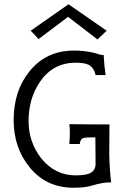

<svg xmlns="http://www.w3.org/2000/svg" viewBox="-20 -871 567 900"><path d="M501 -16Q467 -18 407 0Q376 9 324 9Q196 9 118 -88Q44 -179 44 -308Q44 -444 117 -535Q195 -634 328 -634Q372 -634 413 -625Q422 -624 445 -616Q460 -612 466 -613Q468 -568 475 -519H428Q421 -554 394 -568Q374 -577 334 -577Q230 -577 169 -490Q114 -411 114 -304Q114 -205 173 -129Q238 -49 334 -49Q376 -49 397 -57Q429 -69 428 -106L427 -227H412Q380 -227 372 -224Q356 -220 354 -196H305Q310 -254 305 -289Q445 -287 493 -288L492 -127Q492 -136 492 -152Q494 -71 501 -16ZM480 -727 437 -686 299 -792Q298 -792 161 -688L124 -727L301 -851Q335 -828 480 -727Z"/></svg>

Font: GFS Neohellenic Rg
Style: Regular
Weight: 400
Designer: Takis Katsoulidis and George D. Matthiopoulos
Foundry: Takis Katsoulidis and George D. Matthiopoulos
Version: Version 1.0